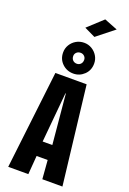

<svg xmlns="http://www.w3.org/2000/svg" viewBox="-209 -1220 868 1288"><g transform="rotate(20 225.0 -576.0)"><path d="M418.5 0H275L264.5 -133.5H185.5L175 0H31.5L113.5 -700H336.5ZM223.5 -594.5 190.5 -238.5H259.5L226.5 -594.5ZM227 -737Q180.5 -737 147.8 -768.2Q115 -799.5 115 -847.5Q115 -877.5 130 -902.2Q145 -927 170.5 -941.8Q196 -956.5 227 -956.5Q256.5 -956.5 281.5 -941.8Q306.5 -927 321.5 -902.2Q336.5 -877.5 336.5 -847.5Q336.5 -799.5 304 -768.2Q271.5 -737 227 -737ZM227 -807Q243 -807 254 -818.2Q265 -829.5 265 -848Q265 -863.5 254 -874.2Q243 -885 227 -885Q209.5 -885 198.2 -874.2Q187 -863.5 187 -848Q187 -829.5 198.2 -818.2Q209.5 -807 227 -807ZM276.5 -1016.5 198.5 -1054 305 -1152 400 -1114.5Z"/></g></svg>

Font: Trispace Condensed SemiBold
Style: Regular
Weight: 600
Width: 3
Designer: Tyler Finck
Foundry: Etcetera Type Company
Version: Version 1.210; ttfautohint (v1.8.3)